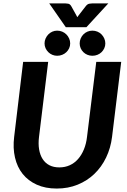

<svg xmlns="http://www.w3.org/2000/svg" viewBox="-20 -1084 734 1112"><path d="M54 0ZM323.5 -114.5Q356.5 -114.5 384 -127Q411.5 -139.5 432 -162.8Q452.5 -186 466 -218.8Q479.5 -251.5 484 -291.5L537.5 -725.5H682L629 -291.5Q621 -226.5 594.5 -171.5Q568 -116.5 526.5 -76.8Q485 -37 429.8 -14.5Q374.5 8 308.5 8Q242.5 8 192.8 -14.5Q143 -37 111.2 -76.8Q79.5 -116.5 66.8 -171.5Q54 -226.5 62 -291.5L114 -725.5H259L206 -291.5Q201 -251.5 206.5 -218.8Q212 -186 227 -162.8Q242 -139.5 266.2 -127Q290.5 -114.5 323.5 -114.5ZM265 -1064.5H357Q364.5 -1064.5 375 -1062.5Q385.5 -1060.5 392.5 -1048.5L421.5 -996.5L427.5 -984.5Q431 -990.5 436.5 -996.5L476.5 -1048Q486 -1060.5 497.2 -1062.5Q508.5 -1064.5 516 -1064.5H607.5L480.5 -926.5H361ZM386.5 -832.5Q386.5 -817.5 380.5 -804.5Q374.5 -791.5 364.2 -781.8Q354 -772 340.2 -766.5Q326.5 -761 311 -761Q296.5 -761 283.2 -766.5Q270 -772 260 -781.8Q250 -791.5 244 -804.5Q238 -817.5 238 -832.5Q238 -847.5 244 -861Q250 -874.5 260 -884.8Q270 -895 283.2 -900.8Q296.5 -906.5 311 -906.5Q326.5 -906.5 340.2 -900.8Q354 -895 364.2 -884.8Q374.5 -874.5 380.5 -861Q386.5 -847.5 386.5 -832.5ZM590 -832.5Q590 -817.5 584 -804.5Q578 -791.5 568 -781.8Q558 -772 544.2 -766.5Q530.5 -761 515 -761Q500 -761 486.5 -766.5Q473 -772 463 -781.8Q453 -791.5 447.2 -804.5Q441.5 -817.5 441.5 -832.5Q441.5 -847.5 447.2 -861Q453 -874.5 463 -884.8Q473 -895 486.5 -900.8Q500 -906.5 515 -906.5Q530.5 -906.5 544.2 -900.8Q558 -895 568 -884.8Q578 -874.5 584 -861Q590 -847.5 590 -832.5Z"/></svg>

Font: Lato Heavy
Style: Italic
Weight: 800
Italic angle: -7°
Designer: Lukasz Dziedzic
Foundry: tyPoland Lukasz Dziedzic
Version: Version 2.007; 2014-02-27